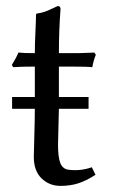

<svg xmlns="http://www.w3.org/2000/svg" viewBox="-20 -605 380 635"><path d="M272.9 -284.2V-245.1H174.8Q174.3 -216.8 173.1 -177.7Q171.9 -138.7 171.9 -126Q171.9 -85 179.4 -65.9Q187 -46.9 205.1 -43.9Q243.7 -38.1 283.7 -51.8L295.9 -26.9Q264.6 -6.8 238.3 1.5Q211.9 9.8 180.2 9.8Q143.1 9.8 117.4 -15.1Q91.8 -40 91.8 -85.9Q91.8 -96.7 93.5 -154.1Q95.2 -211.4 95.2 -245.1H20V-284.2H95.2V-384.8Q46.9 -384.8 23.9 -382.8L19 -390.1Q32.2 -410.6 41 -431.2Q57.1 -429.2 95.2 -429.2Q95.2 -460.9 97.2 -500.5Q99.1 -540 99.1 -557.1L101.1 -560.1Q115.7 -562 126.7 -565.7Q137.7 -569.3 150.6 -575.7Q163.6 -582 170.9 -585Q180.2 -585 180.2 -575.2Q174.8 -504.4 174.8 -429.2H222.2Q232.4 -429.2 245.4 -429.4Q258.3 -429.7 272.2 -430.4Q286.1 -431.2 292 -431.2L296.9 -423.8Q289.1 -404.3 285.2 -382.8Q267.6 -384.8 212.9 -384.8H174.8V-284.2Z"/></svg>

Font: Linux Biolinum G
Style: Regular
Weight: 400
Designer: Philipp H. Poll
Foundry: Philipp H. Poll
Version: Version 1.1.0 ; ttfautohint (v1.6)